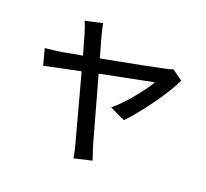

<svg xmlns="http://www.w3.org/2000/svg" viewBox="-142 -974 1283 1197"><g transform="rotate(20 500.0 -375.5)"><path d="M673.8 -278.3 572.3 -326.2Q627 -371.1 686 -442.9Q745.1 -514.6 775.4 -566.4Q635.7 -539.1 426.8 -497.1Q540 -90.8 548.8 -59.6L577.1 25.4L460 52.7Q452.1 4.9 440.4 -37.1Q424.8 -91.8 322.3 -474.6Q130.9 -435.5 85 -424.8L56.6 -532.2Q134.8 -540 163.1 -544.9Q168 -545.9 188 -549.8Q208 -553.7 237.8 -559.1Q267.6 -564.5 296.9 -569.3Q285.2 -613.3 260.7 -696.3Q246.1 -748 231.4 -777.3L345.7 -802.7Q348.6 -783.2 364.3 -720.7Q394.5 -615.2 401.4 -588.9Q726.6 -650.4 803.7 -668Q834 -672.9 855.5 -682.6L925.8 -631.8Q891.6 -558.6 814.5 -451.2Q737.3 -343.8 673.8 -278.3Z"/></g></svg>

Font: Gen Shin Gothic Medium
Style: Regular
Weight: 500
Designer: [Source Han Sans]
Ryoko NISHIZUKA  (kana & ideographs); Paul D. Hunt (Latin, Greek & Cyrillic); Wenlong ZHANG  (bopomofo
Version: Version 1.002.20150607